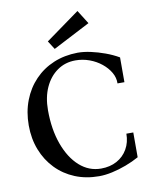

<svg xmlns="http://www.w3.org/2000/svg" viewBox="-102 -1030 879 1121"><g transform="rotate(-10 337.0 -470.0)"><path d="M394 16Q316 16 251.5 -10.5Q187 -37 139.5 -86Q92 -135 66 -201.5Q40 -268 40 -347Q40 -427 66 -494.5Q92 -562 139.5 -611.5Q187 -661 251.5 -688Q316 -715 394 -716Q430 -716 471.5 -707Q513 -698 555.5 -682.5Q598 -667 634 -646V-499H593Q594 -533 576 -564Q558 -595 527 -620Q496 -645 456.5 -659.5Q417 -674 374 -674Q313 -674 266 -641Q219 -608 192.5 -550Q166 -492 166 -415Q166 -301 198 -213Q230 -125 285.5 -75.5Q341 -26 413 -26Q466 -26 506.5 -48Q547 -70 570 -110Q593 -150 593 -201H634V-54Q598 -34 555.5 -18Q513 -2 471.5 7Q430 16 394 16ZM267 -761 235 -811 436 -956 487 -875Z"/></g></svg>

Font: Wittgenstein Medium
Style: Regular
Weight: 500
Designer: Jörg Drees
Foundry: Jörg Drees
Version: Version 1.500